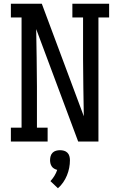

<svg xmlns="http://www.w3.org/2000/svg" viewBox="-20 -755 640 1024"><path d="M38 0V-74H95V-662H38V-735H203L427 -135Q426 -211 424.5 -287.5Q423 -364 423 -441V-662H366V-735H562V-662H505V0H397L173 -600Q174 -524 175.5 -447.5Q177 -371 177 -294V-74H234V0ZM289 249 249 211Q261 198 270.5 182.5Q280 167 285 151Q277 149 269 144.5Q261 140 256 132.5Q251 125 249 116.5Q247 108 247 99Q247 88 250 77.5Q253 67 260.5 59.5Q268 52 278.5 49Q289 46 300 46Q311 46 321.5 49Q332 52 339.5 59.5Q347 67 350 77.5Q353 88 353 99Q353 120 349 140.5Q345 161 337 180.5Q329 200 317 217.5Q305 235 289 249Z"/></svg>

Font: Iosevka Curly Slab Extended
Style: Regular
Weight: 400
Width: 7
Monospace: yes
Designer: Belleve Invis
Foundry: Belleve Invis
Version: Version 11.1.0; ttfautohint (v1.8.3)